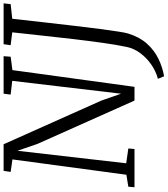

<svg xmlns="http://www.w3.org/2000/svg" viewBox="49 -832 951 1090"><g transform="rotate(-90 525.0 -287.5)"><path d="M6.5 0 9.5 -35 77.5 -46 164.5 -693 93.5 -703 99.5 -743H250.5L498.5 -188L537.5 -76L610.5 -694L532.5 -703L537.5 -743H750.5L747.5 -703L671.5 -693L576.5 0H498.5L252.5 -551L213.5 -664.5L142.5 -47L226.5 -35L223.5 0ZM636.5 168 622 133Q666.5 121 704.5 94.2Q742.5 67.5 768.8 31.5Q795 -4.5 803 -44Q815.5 -103.5 826.5 -182.2Q837.5 -261 847.8 -348.8Q858 -436.5 867.5 -525.2Q877 -614 886 -694L813 -703L818.5 -743H1050.5L1046 -703L963 -694Q952 -596.5 941.8 -505.5Q931.5 -414.5 922.2 -335.5Q913 -256.5 904.8 -194.2Q896.5 -132 890.2 -91.5Q884 -51 879.5 -37Q859.5 28.5 821.5 70.8Q783.5 113 735.2 136.2Q687 159.5 636.5 168Z"/></g></svg>

Font: Merriweather Light 18pt Light
Style: Italic
Weight: 300
Italic angle: -7.8°
Version: Version 2.101